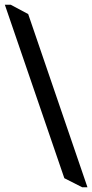

<svg xmlns="http://www.w3.org/2000/svg" viewBox="-120 -749 387 807"><path d="M-1.5 -689.9 247.6 38.1H225.6L150.4 0L-99.6 -729H-74.7Z"/></svg>

Font: Bokor
Style: Regular
Weight: 400
Designer: Danh Hong
Foundry: Danh Hong
Version: Version 8.002; ttfautohint (v1.8.3)